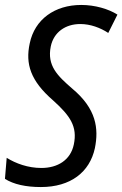

<svg xmlns="http://www.w3.org/2000/svg" viewBox="-30 -745 494 775"><path d="M135 10C255 10 332 -50 353 -147C369 -226 359 -306 262 -387C202 -439 159 -480 175 -558C187 -615 234 -648 294 -648C335 -648 375 -633 407 -612L444 -686C408 -709 353 -725 298 -725C191 -725 110 -667 90 -570C72 -487 93 -419 184 -340C254 -277 283 -234 268 -162C255 -99 203 -67 137 -67C83 -67 34 -85 -3 -108L-10 -23C25 -1 74 10 135 10Z"/></svg>

Font: Noto Sans Condensed
Style: Italic
Weight: 400
Width: 3
Italic angle: -12°
Designer: Monotype Design Team
Foundry: Monotype Imaging Inc.
Version: Version 2.013